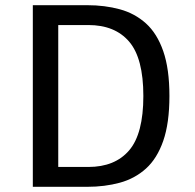

<svg xmlns="http://www.w3.org/2000/svg" viewBox="-20 -720 750 740"><path d="M106.5 0V-700H316Q384 -700 441.8 -684.2Q499.5 -668.5 542.5 -629.8Q585.5 -591 609.2 -522.8Q633 -454.5 633 -350Q633 -245.5 609.2 -177.2Q585.5 -109 542.5 -70.2Q499.5 -31.5 441.8 -15.8Q384 0 316 0ZM204.5 -76.5H320.5Q423 -76.5 477.8 -140.5Q532.5 -204.5 532.5 -350Q532.5 -495.5 477.8 -559.5Q423 -623.5 320.5 -623.5H204.5Z"/></svg>

Font: League Mono
Style: Regular
Weight: 400
Width: 6
Designer: Tyler Finck
Foundry: The League of Moveable Type / Tyler Finck
Version: Version 2.300;RELEASE